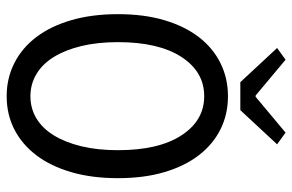

<svg xmlns="http://www.w3.org/2000/svg" viewBox="-174 -712 897 590"><g transform="rotate(90 275.0 -416.5)"><path d="M23 -330Q23 -250 41.5 -186.5Q60 -123 93.5 -79Q127 -35 173.5 -11.5Q220 12 275 12Q331 12 377 -11.5Q423 -35 456.5 -79Q490 -123 508.5 -186.5Q527 -250 527 -330Q527 -410 508.5 -472.5Q490 -535 456.5 -578.5Q423 -622 377 -645Q331 -668 275 -668Q220 -668 173.5 -645Q127 -622 93.5 -578.5Q60 -535 41.5 -472.5Q23 -410 23 -330ZM109 -330Q109 -455 154.5 -525Q200 -595 275 -595Q350 -595 395.5 -525Q441 -455 441 -330Q441 -267 429 -217.5Q417 -168 395.5 -133Q374 -98 343.5 -79.5Q313 -61 275 -61Q238 -61 207 -79.5Q176 -98 154.5 -133Q133 -168 121 -217.5Q109 -267 109 -330ZM127 -819 232 -706H318L423 -819L387 -845L277 -753H273L163 -845Z"/></g></svg>

Font: Codetta
Style: Regular
Weight: 400
Italic angle: -11°
Designer: Ulrich Proeller
Foundry: PROSA GmbH
Version: Version 2.00;September 29, 2018;FontCreator 11.5.0.2427 64-b